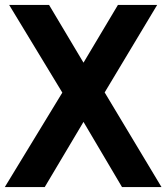

<svg xmlns="http://www.w3.org/2000/svg" viewBox="-33 -760 677 780"><path d="M462.7 0 306.2 -264.8 220.2 -383.8 4.2 -740H166.3L306.2 -505.4L392.2 -384.5L623.1 0ZM-13.5 0 220.2 -383.8 306.2 -505.4 446.1 -740H605.5L392.2 -384.5L306.2 -264.8L148.7 0Z"/></svg>

Font: Encode Sans Condensed Thin
Style: Regular
Weight: 100
Width: 3
Designer: Multiple Designers
Foundry: Impallari Type
Version: Version 3.002